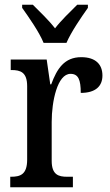

<svg xmlns="http://www.w3.org/2000/svg" viewBox="-20 -786 463 806"><path d="M163 -606H259C278 -651 322 -715 349 -753V-766H304C275 -737 237 -701 211 -667C185 -701 147 -737 118 -766H73V-753C100 -715 145 -651 163 -606ZM23 0H286V-44H262C226 -44 197 -52 197 -111V-274C197 -361 221 -476 276 -476C309 -476 319 -451 319 -396C381 -396 410 -424 410 -469C410 -515 382 -546 321 -546C250 -546 219 -497 195 -432H191L176 -536H25V-492H28C66 -492 94 -483 94 -424V-116C94 -53 65 -44 26 -44H23Z"/></svg>

Font: Noto Serif Hebrew Condensed Medium
Style: Regular
Weight: 500
Width: 3
Designer: Monotype Design Team
Foundry: Monotype Imaging Inc.
Version: Version 2.004